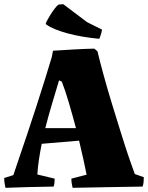

<svg xmlns="http://www.w3.org/2000/svg" viewBox="-20 -894 709 920"><path d="M6 6Q4 -4 2 -16.5Q0 -29 0 -41L44 -55Q53 -82 70.5 -133.5Q88 -185 110 -250Q132 -315 154 -383.5Q176 -452 195.5 -514Q215 -576 228 -620L234 -651Q281 -654 333.5 -657Q386 -660 432 -661L447 -648Q459 -598 477.5 -530.5Q496 -463 518.5 -390Q541 -317 562 -249.5Q583 -182 600.5 -131.5Q618 -81 626 -60L669 -45Q669 -33 668 -21.5Q667 -10 663 0Q572 1 486.5 3Q401 5 328 6Q322 -17 322 -38L395 -57Q389 -88 379.5 -130.5Q370 -173 359 -220L180 -205Q172 -166 166.5 -129Q161 -92 159 -58L242 -38Q242 -28 241 -18.5Q240 -9 237 0Q173 1 114.5 2.5Q56 4 6 6ZM197 -280H344Q327 -344 309.5 -403.5Q292 -463 276 -503L263 -509Q248 -459 230 -399Q212 -339 197 -280ZM456 -708Q370 -716 302.5 -734.5Q235 -753 202 -776L199 -782Q206 -797 217 -815.5Q228 -834 239.5 -849.5Q251 -865 260 -872L283 -874L397 -788L469 -752L466 -738Q464 -731 461.5 -723Q459 -715 456 -708Z"/></svg>

Font: Labrada ExtraBold
Style: Regular
Weight: 800
Designer: Mercedes Jáuregui
Foundry: Omnibus-Type Team
Version: Version 1.000; ttfautohint (v1.8.4.7-5d5b)